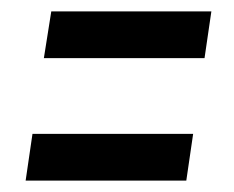

<svg xmlns="http://www.w3.org/2000/svg" viewBox="-20 -469 410 337"><path d="M351 -449 339 -367H57L70 -449ZM319 -234 307 -152H25L37 -234Z"/></svg>

Font: Georama Condensed Medium
Style: Italic
Weight: 500
Width: 3
Italic angle: -9°
Designer: Jean-Baptiste Levee
Foundry: Production Type
Version: Version 1.000